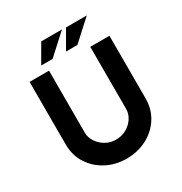

<svg xmlns="http://www.w3.org/2000/svg" viewBox="-210 -1079 1176 1241"><g transform="rotate(-30 378.0 -458.5)"><path d="M225 -272Q225 -237 246 -205Q267 -173 301.5 -153Q336 -133 377 -133Q422 -133 457 -153Q492 -173 512.5 -205Q533 -237 533 -272V-736H676V-269Q676 -188 636 -125.5Q596 -63 528 -27.5Q460 8 377 8Q295 8 227.5 -27.5Q160 -63 120 -125.5Q80 -188 80 -269V-736H225ZM431 -925 283 -790H198L276 -925ZM615 -923 467 -788H382L460 -923Z"/></g></svg>

Font: Reem Kufi Fun
Style: Bold
Weight: 700
Designer: Khaled Hosny
Version: Version 1.005